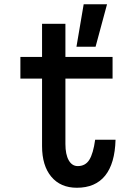

<svg xmlns="http://www.w3.org/2000/svg" viewBox="-20 -868 640 904"><path d="M288 -756V-600H510V-498H288V-190Q288 -141 303.5 -113.5Q319 -86 346 -86Q382 -86 400.5 -115.5Q419 -145 428 -210H524Q521 -98 475 -41Q429 16 342 16Q265 16 221.5 -36Q178 -88 178 -180V-498H76V-600H178V-756ZM340 -648 374 -848H484L430 -648Z"/></svg>

Font: Martian Mono Condensed
Style: Regular
Weight: 400
Width: 3
Designer: Roman Shamin
Foundry: Evil Martians
Version: Version 1.000